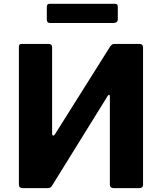

<svg xmlns="http://www.w3.org/2000/svg" viewBox="-20 -968 833 988"><path d="M230.1 -742Q248.1 -742 248.1 -724.4V-281.6Q248.1 -271.9 252.9 -270.4Q257.8 -269 263.5 -278.1L545.9 -727.2Q552.4 -737.1 557.9 -739.6Q563.4 -742 574.4 -742H697.9Q716.1 -742 716.1 -722.7V-17.1Q716.1 0 695.7 0H565.3Q545.3 0 545.3 -18.3V-473.8Q545.3 -479.1 541.8 -480.1Q538.3 -481.1 534.7 -475.3L247.8 -12.4Q242.4 -3.9 236.4 -1.9Q230.5 0 223.1 0H96.2Q87.9 0 82.6 -4.3Q77.2 -8.6 77.2 -15.7V-727Q77.2 -742 90.5 -742ZM586.2 -933.7V-869.1Q586.2 -849.7 562.7 -849.7H238.6Q228.5 -849.7 224.7 -854.2Q220.9 -858.7 220.9 -867.7V-932Q220.9 -948.3 233.8 -948.3H573.4Q586.2 -948.3 586.2 -933.7Z"/></svg>

Font: Libre Franklin Thin
Style: Regular
Weight: 100
Designer: Pablo Impallari, Rodrigo Fuenzalida, Nhung Nguyen
Foundry: Impallari Type
Version: Version 3.000